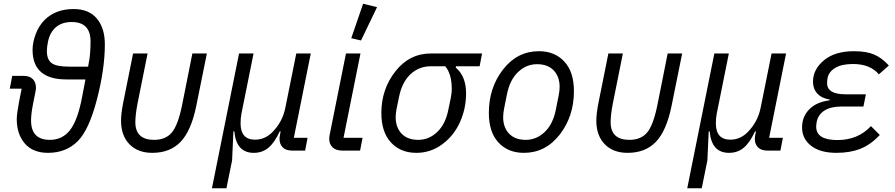

<svg xmlns="http://www.w3.org/2000/svg" viewBox="-20 -800 4756 1020"><path d="M45 -397H105Q137 -397 154 -380Q171 -363 171 -334Q171 -325 168 -310L154 -240Q145 -192 145 -160Q145 -57 245 -57Q312 -57 352.5 -109.5Q393 -162 416 -284L434 -378H333Q153 -378 153 -535Q153 -575 170 -619.5Q187 -664 217 -694Q275 -752 371 -752Q452 -752 494.5 -701.5Q537 -651 537 -564Q537 -434 495 -272Q453 -110 393 -50Q331 12 235 12Q155 12 112 -37.5Q69 -87 69 -168Q69 -195 82 -263L95 -329H32ZM229 -529Q229 -484 254 -465Q279 -446 346 -446H448L452 -468Q461 -513 461 -580Q461 -683 361 -683Q309 -683 277 -655.5Q245 -628 235 -579Q229 -550 229 -529Z M764 -516 710 -247Q699 -188 699 -151Q699 -57 799 -57Q859 -57 892 -95Q925 -133 947 -240L1002 -516H1079L1022 -234Q995 -104 939 -46Q883 12 789 12Q712 12 667.5 -34Q623 -80 623 -159Q623 -197 635 -257L687 -516Z M1183 200H1106L1250 -516H1327L1263 -198Q1258 -173 1258 -145Q1258 -58 1335 -58Q1388 -58 1428 -99Q1481 -153 1496 -228L1554 -516H1631L1541 -68H1614L1601 0H1532Q1499 0 1482 -17Q1465 -34 1465 -63Q1465 -73 1469 -92L1471 -102H1466Q1439 -43 1406.5 -15.5Q1374 12 1328 12Q1235 12 1225 -102H1220L1213 52Z M1983 -762 1898 -585 1846 -597 1909 -780ZM1906 -68 1893 0H1799Q1765 0 1747 -17Q1729 -34 1729 -63Q1729 -72 1732 -87L1818 -516H1895L1805 -68Z M2528 -448H2403L2401 -441Q2456 -395 2456 -304Q2456 -223 2423.5 -151Q2391 -79 2329.5 -33.5Q2268 12 2192 12Q2108 12 2057 -43Q2006 -98 2006 -200Q2006 -326 2080.5 -421Q2155 -516 2270 -516H2541ZM2345 -448H2270Q2206 -448 2161 -406Q2116 -364 2100 -286L2087 -223Q2082 -198 2082 -178Q2082 -123 2113.5 -90Q2145 -57 2202 -57Q2259 -57 2303 -99Q2347 -141 2362 -218L2375 -281Q2380 -306 2380 -326Q2380 -408 2345 -448Z M2763 12Q2679 12 2628 -43Q2577 -98 2577 -200Q2577 -334 2652.5 -431Q2728 -528 2843 -528Q2927 -528 2978 -473Q3029 -418 3029 -316Q3029 -182 2953.5 -85Q2878 12 2763 12ZM2933 -218 2948 -293Q2953 -318 2953 -338Q2953 -393 2921.5 -426Q2890 -459 2833 -459Q2776 -459 2732 -417Q2688 -375 2673 -298L2658 -223Q2653 -198 2653 -178Q2653 -123 2684.5 -90Q2716 -57 2773 -57Q2830 -57 2874 -99Q2918 -141 2933 -218Z M3289 -516 3235 -247Q3224 -188 3224 -151Q3224 -57 3324 -57Q3384 -57 3417 -95Q3450 -133 3472 -240L3527 -516H3604L3547 -234Q3520 -104 3464 -46Q3408 12 3314 12Q3237 12 3192.5 -34Q3148 -80 3148 -159Q3148 -197 3160 -257L3212 -516Z M3708 200H3631L3775 -516H3852L3788 -198Q3783 -173 3783 -145Q3783 -58 3860 -58Q3913 -58 3953 -99Q4006 -153 4021 -228L4079 -516H4156L4066 -68H4139L4126 0H4057Q4024 0 4007 -17Q3990 -34 3990 -63Q3990 -73 3994 -92L3996 -102H3991Q3964 -43 3931.5 -15.5Q3899 12 3853 12Q3760 12 3750 -102H3745L3738 52Z M4607 -130 4654 -83Q4605 -31 4550.5 -9.5Q4496 12 4424 12Q4337 12 4289 -25.5Q4241 -63 4241 -123Q4241 -180 4279 -219Q4317 -258 4387 -267L4388 -271Q4345 -278 4322 -303Q4299 -328 4299 -366Q4299 -431 4357 -479.5Q4415 -528 4517 -528Q4583 -528 4624.5 -510Q4666 -492 4702 -452L4649 -405Q4603 -460 4511 -460Q4451 -460 4416.5 -439Q4382 -418 4376 -383Q4374 -369 4374 -358Q4374 -299 4472 -299H4580L4567 -234H4449Q4394 -234 4360.5 -213Q4327 -192 4319 -154Q4316 -139 4316 -127Q4316 -56 4429 -56Q4538 -56 4607 -130Z"/></svg>

Font: Aneliza
Style: Italic
Weight: 400
Italic angle: -11.31°
Designer: Mike Abbink, Paul van der Laan, Pieter van Rosmalen
Foundry: Bold Monday
Version: Version 3.0